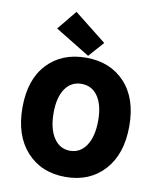

<svg xmlns="http://www.w3.org/2000/svg" viewBox="-97 -980 887 1069"><g transform="rotate(10 346.0 -446.0)"><path d="M354 -674 158 -794 248 -904 430 -760ZM648 -328Q648 -170 565.5 -79Q483 12 346 12Q209 12 126.5 -79Q44 -170 44 -328Q44 -486 126.5 -574Q209 -662 346 -662Q483 -662 565.5 -573.5Q648 -485 648 -328ZM472 -328Q472 -416 438.5 -465Q405 -514 346 -514Q287 -514 253.5 -465Q220 -416 220 -328Q220 -239 254 -187.5Q288 -136 346 -136Q404 -136 438 -187.5Q472 -239 472 -328Z"/></g></svg>

Font: Assistant ExtraBold
Style: Regular
Weight: 800
Designer: Hebrew By Ben Nathan, Latin by Paul Hunt
Version: Version 2.001;PS 002.001;hotconv 1.0.88;makeotf.lib2.5.64775